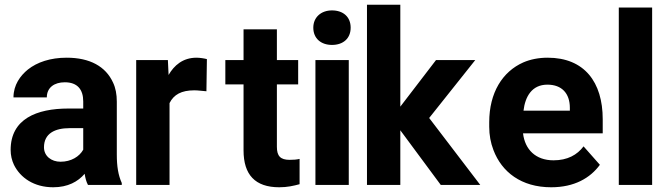

<svg xmlns="http://www.w3.org/2000/svg" viewBox="-20 -782 2818 812"><path d="M25 -148C25 -125 30 -104 39 -85C66 -30 124 10 205 10C267 10 310 -14 338 -47C341 -28 345 -13 352 0H495V-8C480 -41 474 -79 474 -128V-352C474 -383 469 -410 458 -433C427 -501 360 -538 262 -538C193 -538 137 -519 98 -488C66 -462 37 -423 37 -370H178C178 -412 210 -434 254 -434C307 -434 332 -404 332 -353V-323H269C135 -323 25 -279 25 -148ZM166 -159C166 -218 213 -240 274 -240H332V-149C316 -120 281 -98 236 -98C197 -98 166 -122 166 -159Z M556 0H697V-346C715 -382 747 -400 802 -400C817 -400 839 -397 853 -396L855 -532C844 -535 825 -538 811 -538C753 -538 716 -505 693 -465L690 -528H556Z M933 -425H1010V-146C1010 -43 1059 10 1161 10C1195 10 1221 4 1247 -3V-110C1235 -107 1221 -106 1205 -106C1166 -106 1151 -122 1151 -161V-425H1241V-528H1151V-658H1010V-528H933Z M1305 -665C1305 -619 1338 -592 1384 -592C1431 -592 1463 -619 1463 -665C1463 -711 1431 -738 1384 -738C1338 -738 1305 -709 1305 -665ZM1314 0H1455V-528H1314Z M1532 0H1673V-231L1844 0H2011L1795 -283L1990 -528H1824L1673 -331V-762H1532Z M2049 -246C2049 -211 2055 -178 2067 -147C2102 -55 2184 10 2311 10C2409 10 2476 -29 2517 -85L2448 -163C2421 -127 2380 -104 2321 -104C2245 -104 2200 -150 2192 -218H2529V-278C2529 -434 2452 -538 2296 -538C2258 -538 2223 -531 2193 -518C2105 -479 2049 -390 2049 -265ZM2194 -314C2201 -373 2229 -424 2295 -424C2356 -424 2390 -387 2390 -326V-314Z M2597 0H2738V-750H2597Z"/></svg>

Font: Asimov Pro
Style: Bd
Weight: 700
Designer: Google
Version: Version 2.000980; 2014